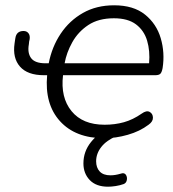

<svg xmlns="http://www.w3.org/2000/svg" viewBox="-20 -514 653 725"><path d="M374 8Q265 8 206.5 -56.5Q148 -121 158 -230H146Q84 -230 55.5 -262.5Q27 -295 35 -350Q36 -356 36.5 -360.5Q37 -365 38 -370Q42 -397 69 -397Q81 -397 87.5 -388.5Q94 -380 92 -366Q91 -362 90 -357Q89 -352 89 -347Q83 -314 97.5 -294.5Q112 -275 152 -275H164Q176 -337 209 -386.5Q242 -436 293 -465Q344 -494 411 -494Q484 -494 527.5 -459Q571 -424 587 -369.5Q603 -315 594 -257Q591 -241 585.5 -235.5Q580 -230 566 -230H218Q208 -146 250 -94.5Q292 -43 375 -43Q414 -43 448 -52.5Q482 -62 515 -85Q533 -98 545 -91.5Q557 -85 557.5 -70Q558 -55 541 -43Q508 -18 462.5 -5Q417 8 374 8ZM410 -445Q352 -445 313.5 -419.5Q275 -394 253 -354.5Q231 -315 224 -275H543Q547 -322 535.5 -360.5Q524 -399 493.5 -422Q463 -445 410 -445ZM388 191Q343 191 319 166Q295 141 295 103Q295 58 323.5 22.5Q352 -13 398 -34L420 0Q382 16 362.5 41Q343 66 343 95Q343 119 356.5 133.5Q370 148 397 148Q415 148 435 142Q449 137 455 145.5Q461 154 459 165.5Q457 177 447 181Q433 186 417 188.5Q401 191 388 191Z"/></svg>

Font: Nunito Light
Style: Italic
Weight: 300
Italic angle: -9°
Designer: Vernon Adams
Foundry: Vernon Adams
Version: Version 3.601; ttfautohint (v1.8.2.53-6de2)